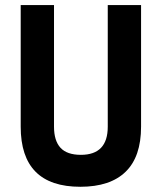

<svg xmlns="http://www.w3.org/2000/svg" viewBox="-20 -713 626 743"><path d="M290.9 9.8Q60.1 9.8 60.1 -222.7V-693.4H189V-222.7Q189 -168.5 214.1 -141.1Q239.3 -113.8 293 -113.8Q397 -113.8 397 -222.7V-693.4H525.9V-222.7Q525.9 -106.4 466.1 -48.3Q406.4 9.8 290.9 9.8Z"/></svg>

Font: Cascadia Mono
Style: Regular
Weight: 400
Monospace: yes
Designer: Aaron Bell
Foundry: Saja Typeworks
Version: Version 2404.023